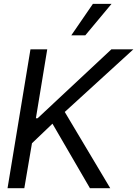

<svg xmlns="http://www.w3.org/2000/svg" viewBox="-20 -986 719 1006"><path d="M19.5 0 139.6 -727.5H227.5L168 -366.2H176.8L563.5 -727.5H678.7L319.3 -399.4L557.6 0H451.2L254.9 -337.9L147.5 -235.4L107.4 0ZM353.5 -800.8 466.8 -965.8H564.5L426.8 -800.8Z"/></svg>

Font: Inter Tight
Style: Italic
Weight: 400
Italic angle: -9.39999°
Designer: Rasmus Andersson
Foundry: rsms
Version: Version 3.002